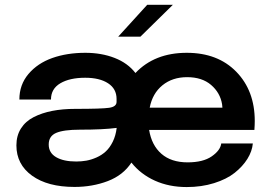

<svg xmlns="http://www.w3.org/2000/svg" viewBox="-20 -757 1109 789"><path d="M465.8 -606.4 585 -737.3H690.4L557.1 -606.4ZM286.1 11.2Q175.8 11.2 111.6 -35.2Q47.4 -81.5 47.4 -159.7Q47.4 -199.7 66.2 -229.2Q85 -258.8 118.7 -275.9Q152.3 -293 194.8 -301.3Q237.3 -309.6 289.1 -309.6Q397.5 -309.6 428.2 -314Q459 -318.4 459 -338.4V-350.6Q459 -392.1 424.1 -414.8Q389.2 -437.5 330.1 -437.5Q266.6 -437.5 228 -414.8Q189.5 -392.1 189.5 -348.1H59.6Q59.6 -408.7 96.9 -452.9Q134.3 -497.1 194.8 -518.6Q255.4 -540 330.6 -540Q397 -540 450.9 -519Q504.9 -498 536.6 -457Q615.2 -540 747.6 -540Q875 -540 950.9 -462.2Q1026.9 -384.3 1026.9 -259.8Q1026.9 -243.7 1025.4 -223.1H592.8Q603 -160.2 643.3 -125Q683.6 -89.8 751 -89.8Q814.5 -89.8 850.1 -114.5Q885.7 -139.2 889.2 -167.5H1019Q1016.1 -135.3 996.6 -104Q977.1 -72.8 944.1 -46.6Q911.1 -20.5 859.6 -4.4Q808.1 11.7 747.1 11.7Q674.8 11.7 616.5 -14.6Q558.1 -41 520 -88.9Q486.3 -37.1 423.1 -12.9Q359.9 11.2 286.1 11.2ZM595.2 -314.5H894Q894 -320.3 892.6 -328.6Q884.8 -376 847.4 -408Q810.1 -439.9 749 -439.9Q688.5 -439.9 647.5 -406.5Q606.4 -373 595.2 -314.5ZM293 -93.3Q314.9 -93.3 335.2 -96.9Q355.5 -100.6 377 -110.1Q398.4 -119.6 414.8 -134.8Q431.2 -149.9 443.4 -174.6Q455.6 -199.2 459.5 -231.4Q403.8 -224.1 308.6 -224.1Q241.7 -224.1 210.9 -210.9Q180.2 -197.8 180.2 -163.1Q180.2 -128.9 210.7 -111.1Q241.2 -93.3 293 -93.3Z"/></svg>

Font: Epilogue SemiBold
Style: Regular
Weight: 600
Designer: Tyler Finck
Foundry: Etcetera Type Co
Version: Version 2.112